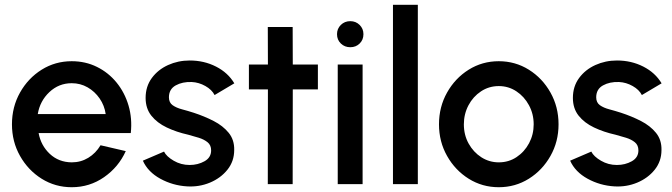

<svg xmlns="http://www.w3.org/2000/svg" viewBox="-20 -770 2812 803"><path d="M280 13Q211 13 154.2 -22.5Q97.5 -58 63.8 -117.8Q30 -177.5 30 -250Q30 -323 63.8 -383Q97.5 -443 154.2 -478.5Q211 -514 280 -514Q337.5 -514 385.5 -490.2Q433.5 -466.5 467.5 -424.8Q501.5 -383 517.5 -328.8Q533.5 -274.5 527 -213.5H141.5Q151 -161.5 188.2 -126.5Q225.5 -91.5 280 -91Q318 -91 349.2 -110Q380.5 -129 400.5 -162.5L506 -138Q476 -71.5 415.5 -29.2Q355 13 280 13ZM138 -293H422Q417 -328.5 396.8 -358Q376.5 -387.5 346.2 -404.8Q316 -422 280 -422Q226 -422 186.5 -384.8Q147 -347.5 138 -293Z M762.5 9.5Q702.5 6 650.5 -22.5Q598.5 -51 577.5 -98L666 -136Q676 -115.5 706.5 -97.8Q737 -80 773 -80Q807.5 -80 835.2 -95.5Q863 -111 863 -141Q863 -163 848.2 -175Q833.5 -187 811.5 -193.8Q789.5 -200.5 767.5 -206.5Q718 -217.5 677.5 -236.8Q637 -256 613 -286.2Q589 -316.5 589 -360.5Q589 -408.5 615 -443.8Q641 -479 683 -498Q725 -517 773.5 -517Q833.5 -517 883.5 -491.5Q933.5 -466 960 -421.5L877.5 -372.5Q866 -395 839 -410.2Q812 -425.5 782 -427Q743 -428.5 714.8 -412.8Q686.5 -397 686.5 -363Q686.5 -341 702 -330Q717.5 -319 741.2 -312.8Q765 -306.5 790 -298.5Q834.5 -284 873.5 -264Q912.5 -244 936.5 -214.5Q960.5 -185 959.5 -142.5Q959.5 -95.5 931.2 -60.2Q903 -25 858 -6.2Q813 12.5 762.5 9.5Z M1309.5 -396H1204.5L1204 0H1100L1100.5 -396H1021V-500H1100.5L1100 -657H1204L1204.5 -500H1309.5Z M1392.5 -500H1496.5V0H1392.5ZM1445 -572.5Q1421.5 -572.5 1405.5 -588Q1389.5 -603.5 1389.5 -627Q1389.5 -650 1405.5 -665.8Q1421.5 -681.5 1445 -681.5Q1468 -681.5 1484 -665.8Q1500 -650 1500 -627Q1500 -603.5 1484.2 -588Q1468.5 -572.5 1445 -572.5Z M1623.5 0V-750H1727.5V0Z M2066 13Q1997 13 1940.2 -22.5Q1883.5 -58 1849.8 -117.8Q1816 -177.5 1816 -250Q1816 -323 1849.8 -383Q1883.5 -443 1940.2 -478.5Q1997 -514 2066 -514Q2135 -514 2191.8 -478.5Q2248.5 -443 2282.2 -383Q2316 -323 2316 -250Q2316 -177.5 2282.2 -117.8Q2248.5 -58 2191.8 -22.5Q2135 13 2066 13ZM2066 -91Q2107.5 -91 2140.5 -113Q2173.5 -135 2192.8 -171.2Q2212 -207.5 2212 -250Q2212 -293.5 2192.2 -330Q2172.5 -366.5 2139.5 -388.2Q2106.5 -410 2066 -410Q2025 -410 1991.8 -388Q1958.5 -366 1939.2 -329.5Q1920 -293 1920 -250Q1920 -205.5 1940 -169.5Q1960 -133.5 1993.2 -112.2Q2026.5 -91 2066 -91Z M2549.5 9.5Q2489.5 6 2437.5 -22.5Q2385.5 -51 2364.5 -98L2453 -136Q2463 -115.5 2493.5 -97.8Q2524 -80 2560 -80Q2594.5 -80 2622.2 -95.5Q2650 -111 2650 -141Q2650 -163 2635.2 -175Q2620.5 -187 2598.5 -193.8Q2576.5 -200.5 2554.5 -206.5Q2505 -217.5 2464.5 -236.8Q2424 -256 2400 -286.2Q2376 -316.5 2376 -360.5Q2376 -408.5 2402 -443.8Q2428 -479 2470 -498Q2512 -517 2560.5 -517Q2620.5 -517 2670.5 -491.5Q2720.5 -466 2747 -421.5L2664.5 -372.5Q2653 -395 2626 -410.2Q2599 -425.5 2569 -427Q2530 -428.5 2501.8 -412.8Q2473.5 -397 2473.5 -363Q2473.5 -341 2489 -330Q2504.5 -319 2528.2 -312.8Q2552 -306.5 2577 -298.5Q2621.5 -284 2660.5 -264Q2699.5 -244 2723.5 -214.5Q2747.5 -185 2746.5 -142.5Q2746.5 -95.5 2718.2 -60.2Q2690 -25 2645 -6.2Q2600 12.5 2549.5 9.5Z"/></svg>

Font: Urbanist SemiBold
Style: Regular
Weight: 600
Designer: Corey Hu
Foundry: Corey Hu
Version: Version 1.321; ttfautohint (v1.8.4.7-5d5b)